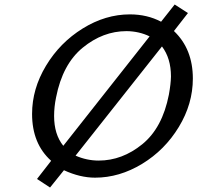

<svg xmlns="http://www.w3.org/2000/svg" viewBox="-20 -775 880 856"><path d="M123 -267.1Q123 -378.9 185.1 -481.9Q247.1 -585 348.6 -647.9Q450.2 -710.9 559.1 -710.9Q636.2 -710.9 698.2 -678.2L758.8 -754.9L817.9 -716.8L755.9 -637.2V-636.2Q839.8 -556.2 839.8 -424.8Q839.8 -312 777.3 -209Q714.8 -106 613.5 -44.4Q512.2 17.1 403.8 17.1Q336.9 17.1 265.1 -16.1L203.1 61L145 22.9L208 -58.1Q123 -134.3 123 -267.1ZM221.2 -257.8Q221.2 -175.8 262.2 -125L647 -612.8Q600.1 -635.7 543.9 -636.2Q439 -636.2 348.9 -562.5Q258.8 -488.8 230 -340.8Q221.2 -298.8 221.2 -257.8ZM316.9 -81.1Q366.7 -59.1 419.9 -59.1Q524.9 -59.1 614.5 -132.1Q704.1 -205.1 732.9 -353Q741.7 -401.9 742.2 -434.1Q742.2 -515.1 702.1 -567.9Z"/></svg>

Font: CMU Bright
Style: SemiBoldOblique
Weight: 600
Italic angle: -12°
Version: Version 0.7.0